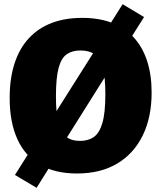

<svg xmlns="http://www.w3.org/2000/svg" viewBox="-20 -810 764 913"><path d="M563 -790 665 -729 588 -607 559 -571 263 -100 253 -75 154 83 51 22 149 -133 168 -154 477 -643 483 -663ZM346 15Q242 15 170.5 -26.5Q99 -68 62.5 -148.5Q26 -229 26 -344Q26 -438 49.5 -509.5Q73 -581 118 -629Q163 -677 226.5 -701Q290 -725 371 -725Q452 -725 513.5 -701Q575 -677 616.5 -631.5Q658 -586 679.5 -520Q701 -454 701 -370Q701 -252 658.5 -165.5Q616 -79 537 -32Q458 15 346 15ZM361 -140Q399 -140 425.5 -158Q452 -176 466.5 -224Q481 -272 481 -362Q481 -443 468.5 -488.5Q456 -534 430 -552Q404 -570 362 -570Q324 -570 298 -552.5Q272 -535 259 -488Q246 -441 246 -351Q246 -272 257.5 -226Q269 -180 294 -160Q319 -140 361 -140Z"/></svg>

Font: Bitter Thin Black
Style: Regular
Weight: 900
Version: Version 3.020